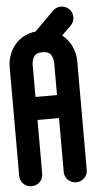

<svg xmlns="http://www.w3.org/2000/svg" viewBox="-65 -857 485 894"><g transform="rotate(-5 178.0 -410.5)"><path d="M192.5 -596.4C199.8 -582.9 200.6 -568.1 200.7 -566.6V-412.3H100.1V-566.7L100.1 -566.9C100.3 -569.5 101.5 -583 107.4 -594.8C112.6 -605.3 120.8 -617.1 150.4 -617.1C179.1 -617.1 187.2 -606.2 192.5 -596.4ZM308.3 -52.6V-562.7C308.3 -602.3 291.5 -654 248.8 -686.7L292.5 -729.5C303 -740 308.3 -753.7 308.3 -767.5C308.3 -781.2 303 -795 292.5 -805.5C282 -816 268.3 -821.3 254.5 -821.3C240.8 -821.3 227 -816 216.5 -805.5L126.8 -715.8C28.8 -704 -7.5 -619.9 -7.5 -562.5V-52.6C-7.5 -23.5 16.5 0.2 46.3 0.2C76 0.2 100.1 -23.3 100.1 -52.3V-304.8H200.7V-52.4C200.7 -23.4 224.8 0.1 254.5 0.1C284.2 0.1 308.3 -23.5 308.3 -52.6Z"/></g></svg>

Font: Cactron
Style: Bold
Weight: 900
Version: Version 1.0